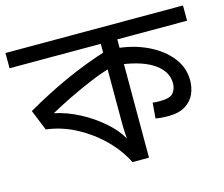

<svg xmlns="http://www.w3.org/2000/svg" viewBox="-101 -743 1009 864"><g transform="rotate(-15 403.5 -311.0)"><path d="M817 -622V-551H492V-489V-473V0H415Q386 -59 334 -111Q282 -163 215.5 -198.5Q149 -234 76 -243L37 -339Q134 -395 231 -439Q328 -483 437 -517L415 -475V-551H-10V-622ZM415 -467 436 -438Q385 -424 330.5 -401Q276 -378 224.5 -353Q173 -328 130 -304Q186 -293 245.5 -262Q305 -231 354.5 -186.5Q404 -142 428 -90L420 -88Q418 -111 416.5 -134Q415 -157 415 -189ZM761 -288Q761 -255 748 -225.5Q735 -196 705 -177Q675 -158 625 -158Q609 -158 594.5 -159Q580 -160 566 -163L572 -235Q578 -234 586.5 -233.5Q595 -233 606 -233Q654 -233 668.5 -251.5Q683 -270 683 -296Q683 -349 631.5 -386.5Q580 -424 479 -438L482 -513Q559 -505 622 -474.5Q685 -444 723 -396.5Q761 -349 761 -288Z"/></g></svg>

Font: ubangla85
Style: Book
Weight: 400
Designer: Jelle Bosma - Monotype Design Team
Foundry: Monotype Imaging Inc.
Version: Version 2.003